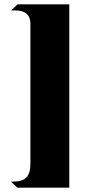

<svg xmlns="http://www.w3.org/2000/svg" viewBox="-20 -763 439 884"><path d="M299 -743V101H60L30 73H43Q84 73 102 53.5Q120 34 120 -10V-654Q120 -684 102.5 -699.5Q85 -715 51 -715H31L61 -743Z"/></svg>

Font: FFF_Oezguer-Guendem
Style: Bold
Weight: 700
Designer: bBox Type GmbH
Foundry: bBox Type GmbH
Version: Version 1.004